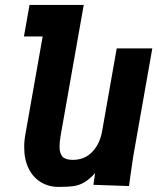

<svg xmlns="http://www.w3.org/2000/svg" viewBox="-20 -745 640 774"><path d="M77.5 -152Q77.5 -178 82.5 -204.5L152 -598H76.5L99 -725H317.5L224.5 -198.5Q220 -173 220 -154Q220 -126.5 232 -113.5Q244 -100.5 273.5 -100.5Q321 -100.5 352 -132.8Q383 -165 392 -218L450.5 -550H594L517 -114Q513 -88.5 506 -38.5Q505 -30.5 503.5 -19.8Q502 -9 500 5L356.5 0L363.5 -47Q340 -22 320.2 -10.2Q300.5 1.5 278 5Q255.5 8.5 216 8.5Q176 8.5 144.5 -10.8Q113 -30 95.2 -66.2Q77.5 -102.5 77.5 -152Z"/></svg>

Font: JuliaMono ExtraBoldItalic
Style: Regular
Weight: 800
Italic angle: -9°
Monospace: yes
Designer: cormullion
Foundry: corm
Version: Version 0.049; ttfautohint (v1.8.4)